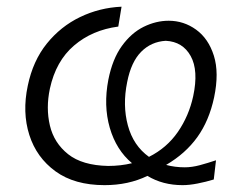

<svg xmlns="http://www.w3.org/2000/svg" viewBox="-20 -530 701 560"><path d="M285 10Q197.5 10 142 -30.2Q86.5 -70.5 65.5 -136.5Q44.5 -202.5 61 -280Q76 -352.5 116.5 -402.8Q157 -453 213.5 -480.2Q270 -507.5 334.5 -510.5L325 -452.5Q249 -442.5 196 -397.2Q143 -352 125.5 -271.5Q113.5 -215 125.5 -164Q137.5 -113 178.8 -80.2Q220 -47.5 295.5 -46Q332 -46 365 -54Q319 -92.5 300.2 -157.2Q281.5 -222 296 -297.5Q308 -358 335.5 -396Q363 -434 399 -451.8Q435 -469.5 472 -469.5Q516 -469.5 552 -443.5Q588 -417.5 603.8 -367.5Q619.5 -317.5 604.5 -246Q590 -178 555.5 -130Q521 -82 464.5 -49Q490 -42 519 -42Q539.5 -42 562.8 -48.2Q586 -54.5 610 -62.5L603.5 -6.5Q580.5 0.5 556.5 5.2Q532.5 10 512.5 10Q454.5 10 410 -17Q354.5 10 285 10ZM351 -291Q337 -223 353 -164Q369 -105 414.5 -72.5Q466.5 -98.5 498.8 -145.2Q531 -192 543.5 -249.5Q559.5 -324.5 536.2 -366.5Q513 -408.5 463.5 -411Q421 -408.5 391.8 -379Q362.5 -349.5 351 -291Z"/></svg>

Font: Commissioner Flair Light
Style: Italic
Weight: 300
Italic angle: -12°
Designer: Kostas Bartsokas
Foundry: Kostas Bartsokas
Version: Version 1.000; ttfautohint (v1.8.3)